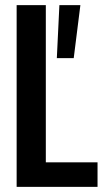

<svg xmlns="http://www.w3.org/2000/svg" viewBox="-20 -730 414 750"><path d="M202 -503 212 -710H294L268 -503ZM45 0V-710H159V-96H361V0Z"/></svg>

Font: Special Gothic Condensed Medium
Style: Regular
Weight: 500
Width: 3
Designer: Alistair McCready
Foundry: Monolith
Version: Version 1.000; ttfautohint (v1.8.4.7-5d5b)